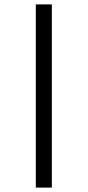

<svg xmlns="http://www.w3.org/2000/svg" viewBox="-20 -716 399 874"><path d="M143 138V-696H216V138Z"/></svg>

Font: Manuale
Style: Regular
Weight: 400
Designer: Eduardo Tunni / Pablo Cosgaya
Foundry: Eduardo Tunni / Pablo Cosgaya
Version: Version 1.002